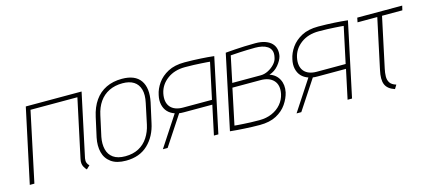

<svg xmlns="http://www.w3.org/2000/svg" viewBox="-47 -875 2775 1250"><g transform="rotate(-15 1341.0 -249.5)"><path d="M430 -74 521 -500H145L38 0H69L169 -471H485L401 -79Q397 -62 398.5 -49Q400 -36 404.5 -27Q409 -18 414 -11.5Q419 -5 423 -1L446 -23Q436 -31 431.5 -44Q427 -57 430 -74Z M908 -185 937 -316Q956 -408 920 -460Q884 -512 795 -512Q735 -512 688.5 -489.5Q642 -467 611.5 -423.5Q581 -380 567 -316L538 -185Q527 -131 538 -87Q549 -43 585.5 -16.5Q622 10 685 10Q777 10 833.5 -44Q890 -98 908 -185ZM905 -319 876 -182Q866 -135 841.5 -97.5Q817 -60 778.5 -39.5Q740 -19 688 -19Q637 -19 607.5 -40Q578 -61 569 -98.5Q560 -136 569 -182L599 -319Q610 -371 635.5 -407.5Q661 -444 700.5 -463.5Q740 -483 792 -483Q838 -483 867 -464.5Q896 -446 906.5 -409.5Q917 -373 905 -319Z M1217 -510Q1150 -510 1105 -486Q1060 -462 1034 -425Q1008 -388 1000 -348Q992 -313 998.5 -284Q1005 -255 1023 -235.5Q1041 -216 1070 -206L935 0H967L1098 -199Q1102 -198 1111.5 -197.5Q1121 -197 1130.5 -197Q1140 -197 1144 -197H1321L1279 0H1309L1415 -499Q1413 -499 1401.5 -500.5Q1390 -502 1371 -503.5Q1352 -505 1327.5 -506.5Q1303 -508 1274.5 -509Q1246 -510 1217 -510ZM1132 -228Q1104 -228 1082.5 -236Q1061 -244 1047.5 -260Q1034 -276 1030 -299Q1026 -322 1032 -351Q1044 -407 1092.5 -443Q1141 -479 1212 -479Q1242 -479 1270 -478Q1298 -477 1320 -475.5Q1342 -474 1357 -473Q1372 -472 1379 -471L1327 -228Z M1731 -289Q1768 -301 1793 -331Q1818 -361 1825 -389Q1830 -414 1825 -436Q1820 -458 1804.5 -474.5Q1789 -491 1761.5 -501Q1734 -511 1694 -511Q1656 -511 1620.5 -509.5Q1585 -508 1556 -506Q1527 -504 1510 -502.5Q1493 -501 1493 -501L1387 0Q1389 0 1402 1.5Q1415 3 1435.5 4.5Q1456 6 1481.5 7.5Q1507 9 1534 10Q1561 11 1586 11Q1653 11 1698 -13Q1743 -37 1768.5 -74.5Q1794 -112 1803 -151Q1813 -200 1793.5 -237.5Q1774 -275 1731 -289ZM1687 -483Q1710 -483 1731 -478.5Q1752 -474 1768 -463.5Q1784 -453 1791 -435Q1798 -417 1792 -390Q1788 -366 1769 -345.5Q1750 -325 1725 -312.5Q1700 -300 1675 -300H1483L1520 -476Q1528 -476 1544 -477.5Q1560 -479 1582.5 -480Q1605 -481 1631.5 -482Q1658 -483 1687 -483ZM1591 -20Q1561 -20 1533.5 -21Q1506 -22 1484 -23.5Q1462 -25 1446.5 -26Q1431 -27 1425 -28L1476 -270H1666Q1695 -270 1717 -262Q1739 -254 1753.5 -238Q1768 -222 1772.5 -199.5Q1777 -177 1771 -148Q1763 -111 1738.5 -82Q1714 -53 1676.5 -36.5Q1639 -20 1591 -20Z M2118 -510Q2051 -510 2006 -486Q1961 -462 1935 -425Q1909 -388 1901 -348Q1893 -313 1899.5 -284Q1906 -255 1924 -235.5Q1942 -216 1971 -206L1836 0H1868L1999 -199Q2003 -198 2012.5 -197.5Q2022 -197 2031.5 -197Q2041 -197 2045 -197H2222L2180 0H2210L2316 -499Q2314 -499 2302.5 -500.5Q2291 -502 2272 -503.5Q2253 -505 2228.5 -506.5Q2204 -508 2175.5 -509Q2147 -510 2118 -510ZM2033 -228Q2005 -228 1983.5 -236Q1962 -244 1948.5 -260Q1935 -276 1931 -299Q1927 -322 1933 -351Q1945 -407 1993.5 -443Q2042 -479 2113 -479Q2143 -479 2171 -478Q2199 -477 2221 -475.5Q2243 -474 2258 -473Q2273 -472 2280 -471L2228 -228Z M2466 -133 2538 -470H2675L2682 -500H2379L2373 -470H2506L2434 -133Q2427 -102 2427 -78Q2427 -54 2434 -37Q2441 -20 2456.5 -7.5Q2472 5 2496 13L2512 -13Q2482 -22 2470.5 -40Q2459 -58 2459.5 -82Q2460 -106 2466 -133Z"/></g></svg>

Font: Advent Pro ExtraLight
Style: Italic
Weight: 250
Italic angle: -12°
Version: Version 3.000